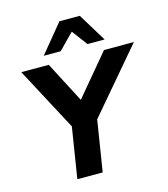

<svg xmlns="http://www.w3.org/2000/svg" viewBox="-134 -1044 1007 1148"><g transform="rotate(-15 370.0 -470.0)"><path d="M201 0 259 -363 275 -269 43 -705H213L354 -434H328L555 -705H740L369 -269L416 -363L358 0ZM198 -765 342 -940H468L575 -765H469L397 -861L303 -765Z"/></g></svg>

Font: Nunito Sans 11pt ExtraBold
Style: Italic
Weight: 800
Italic angle: -9°
Version: Version 3.101;gftools[0.9.27]